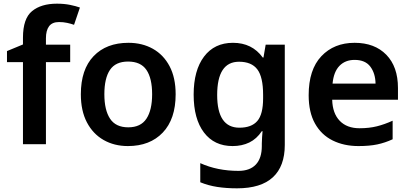

<svg xmlns="http://www.w3.org/2000/svg" viewBox="-20 -785 2232 1045"><path d="M362 -447H230V0H105V-447H18V-507L105 -543V-580Q105 -684 154.5 -724.5Q204 -765 290 -765Q329 -765 361 -758.5Q393 -752 415 -744L383 -650Q366 -656 345.5 -660.5Q325 -665 301 -665Q264 -665 247 -642Q230 -619 230 -577V-542H362Z M936 -272Q936 -137 866 -63.5Q796 10 676 10Q602 10 544 -23Q486 -56 453 -119Q420 -182 420 -272Q420 -407 489.5 -479.5Q559 -552 679 -552Q754 -552 812 -519.5Q870 -487 903 -424.5Q936 -362 936 -272ZM548 -272Q548 -186 579 -139Q610 -92 678 -92Q746 -92 777 -139Q808 -186 808 -272Q808 -359 777 -404.5Q746 -450 677 -450Q609 -450 578.5 -404.5Q548 -359 548 -272Z M1248 -552Q1352 -552 1410 -472H1414L1426 -542H1530V4Q1530 120 1465 180Q1400 240 1270 240Q1212 240 1163 232.5Q1114 225 1070 207V103Q1163 145 1278 145Q1340 145 1372.5 110.5Q1405 76 1405 10V-4Q1405 -19 1406.5 -39Q1408 -59 1409 -71H1405Q1377 -29 1337 -9.5Q1297 10 1246 10Q1146 10 1090 -64Q1034 -138 1034 -270Q1034 -402 1090.5 -477Q1147 -552 1248 -552ZM1281 -449Q1162 -449 1162 -268Q1162 -90 1283 -90Q1349 -90 1380.5 -126.5Q1412 -163 1412 -250V-269Q1412 -366 1380.5 -407.5Q1349 -449 1281 -449Z M1910 -552Q2019 -552 2082.5 -487Q2146 -422 2146 -306V-242H1788Q1790 -168 1829 -127.5Q1868 -87 1937 -87Q1989 -87 2031 -97.5Q2073 -108 2117 -128V-27Q2076 -8 2033.5 1Q1991 10 1931 10Q1852 10 1790.5 -20.5Q1729 -51 1694.5 -112.5Q1660 -174 1660 -267Q1660 -406 1729 -479Q1798 -552 1910 -552ZM1910 -459Q1859 -459 1827.5 -426.5Q1796 -394 1790 -330H2024Q2023 -386 1995.5 -422.5Q1968 -459 1910 -459Z"/></svg>

Font: Noto Sans Medefaidrin SemiBold
Style: Regular
Weight: 600
Designer: Dalton Maag Ltd
Foundry: Dalton Maag Ltd
Version: Version 1.002; ttfautohint (v1.8.4.7-5d5b)